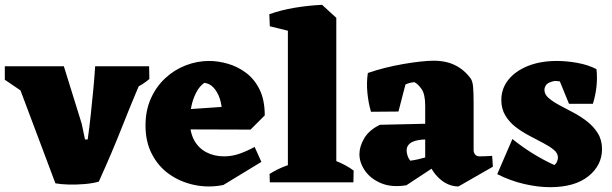

<svg xmlns="http://www.w3.org/2000/svg" viewBox="-51 -757 2541 797"><path d="M179 4 8 -451 214 -482 288 -244 302 -178H313Q320 -227 325.5 -278.5Q331 -330 336 -382Q341 -434 344 -482H561Q509 -365 460.5 -242Q412 -119 359 -3Q335 4 300.5 7Q266 10 233 9Q200 8 179 4ZM160 -296 -31 -426V-482H213ZM510 -392 390 -482H568L569 -429Q556 -418 541.5 -408.5Q527 -399 510 -392Z M876 11Q815 23 757 11Q699 -1 653 -33Q607 -65 580 -116.5Q553 -168 553 -236Q553 -298 575 -347.5Q597 -397 634.5 -432Q672 -467 719.5 -485.5Q767 -504 817 -504Q854 -504 894.5 -492.5Q935 -481 970 -455Q1005 -429 1026.5 -385.5Q1048 -342 1048 -278L868 -271Q873 -301 865.5 -333Q858 -365 840.5 -387.5Q823 -410 797 -413Q777 -399 763.5 -373Q750 -347 743.5 -316Q737 -285 737 -257Q737 -208 755 -175Q773 -142 805.5 -125Q838 -108 879 -108Q911 -108 940.5 -118Q970 -128 1006 -147L1034 -85ZM989 -219 679 -220 663 -299 940 -318 1048 -278Z M1144 0V-679L1286 -737L1345 -683V0ZM1069 0 1068 -35Q1100 -55 1134.5 -68Q1169 -81 1200 -88L1192 0ZM1237 0 1270 -115Q1303 -105 1344.5 -88.5Q1386 -72 1417 -49L1416 0ZM1069 -648 1067 -698Q1115 -715 1170.5 -724.5Q1226 -734 1286 -737L1281 -651L1194 -617Z M1852 17Q1829 17 1807 7Q1785 -3 1766 -22.5Q1747 -42 1733 -70L1714 -73V-318Q1714 -365 1699.5 -386.5Q1685 -408 1669 -416Q1659 -415 1649 -412.5Q1639 -410 1632 -406L1603 -294L1489 -293Q1478 -330 1474 -372.5Q1470 -415 1476 -454Q1510 -466 1548.5 -475.5Q1587 -485 1624.5 -491.5Q1662 -498 1695 -501.5Q1728 -505 1750 -505Q1780 -505 1807 -498Q1834 -491 1858.5 -474.5Q1883 -458 1903 -431Q1911 -419 1913 -395Q1915 -371 1915 -329V-134Q1915 -124 1921 -116Q1927 -108 1939 -108Q1951 -108 1962.5 -108.5Q1974 -109 1992 -110L1995 -65ZM1636 12Q1575 22 1531 3.5Q1487 -15 1464 -48.5Q1441 -82 1441 -117Q1441 -149 1461 -183Q1481 -217 1526 -239L1748 -244V-178H1716Q1701 -178 1686.5 -175.5Q1672 -173 1661 -168Q1650 -163 1643.5 -154Q1637 -145 1637 -132Q1637 -122 1641 -110Q1645 -98 1652 -90Q1668 -92 1683.5 -95.5Q1699 -99 1714.5 -103.5Q1730 -108 1742 -111L1759 -69Z M2232 20Q2183 20 2126 7Q2069 -6 2013 -34L2076 -180Q2118 -146 2162 -119Q2206 -92 2250 -72Q2258 -78 2261.5 -87Q2265 -96 2265 -103Q2265 -121 2248 -135Q2231 -149 2204.5 -163Q2178 -177 2147.5 -193Q2117 -209 2090.5 -229Q2064 -249 2047 -277Q2030 -305 2030 -342Q2030 -389 2059 -425.5Q2088 -462 2140 -483Q2192 -504 2261 -504Q2301 -504 2345.5 -496Q2390 -488 2425 -470L2388 -379Q2358 -397 2320.5 -408.5Q2283 -420 2252 -421Q2225 -416 2217 -405.5Q2209 -395 2209 -384Q2209 -365 2226.5 -350Q2244 -335 2271 -320.5Q2298 -306 2328.5 -290Q2359 -274 2386 -253Q2413 -232 2430.5 -204Q2448 -176 2448 -138Q2448 -71 2391.5 -25.5Q2335 20 2232 20ZM2311 -326 2248 -480 2425 -470Q2429 -434 2425 -397.5Q2421 -361 2410 -326Z"/></svg>

Font: Eczar ExtraBold
Style: Regular
Weight: 800
Designer: Vaibhav Singh
Foundry: Rosetta Type Foundry
Version: Version 2.000